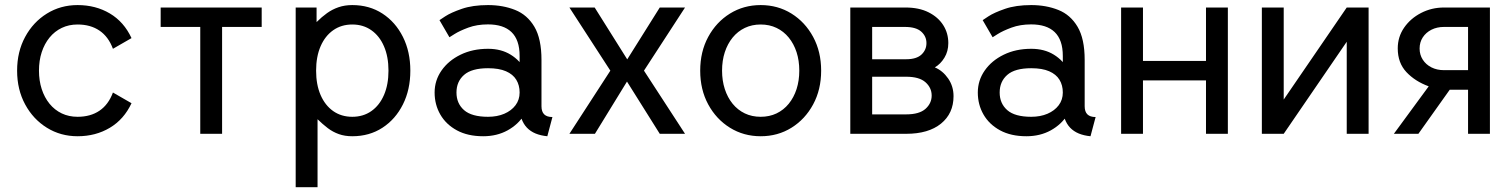

<svg xmlns="http://www.w3.org/2000/svg" viewBox="-20 -538 6079 772"><path d="M136.7 -253.9Q136.7 -294.4 147.7 -328.1Q158.7 -361.8 179.2 -387Q199.7 -412.1 228.3 -425.8Q256.8 -439.5 292 -439.5Q343.8 -439.5 379.9 -415Q416 -390.6 434.1 -341.8L508.8 -384.8Q478.5 -450.2 421.6 -483.9Q364.7 -517.6 292 -517.6Q223.6 -517.6 168.5 -483.4Q113.3 -449.2 81.1 -389.6Q48.8 -330.1 48.8 -253.9Q48.8 -177.7 81.1 -118.2Q113.3 -58.6 168.5 -24.4Q223.6 9.8 292 9.8Q364.7 9.8 421.6 -24.2Q478.5 -58.1 508.8 -123L434.1 -166Q416 -117.2 379.9 -92.8Q343.8 -68.4 292 -68.4Q256.8 -68.4 228.3 -82Q199.7 -95.7 179.2 -120.8Q158.7 -146 147.7 -179.9Q136.7 -213.9 136.7 -253.9Z M873 0V-429.7H1032.2V-507.8H626V-429.7H785.2V0Z M1251 -253.9Q1251 -310.1 1269 -351.8Q1287.1 -393.6 1319.8 -416.5Q1352.5 -439.5 1396.5 -439.5Q1440.4 -439.5 1473.1 -416.5Q1505.9 -393.6 1523.9 -351.8Q1542 -310.1 1542 -253.9Q1542 -197.8 1523.9 -156Q1505.9 -114.3 1473.1 -91.3Q1440.4 -68.4 1396.5 -68.4Q1352.5 -68.4 1319.8 -91.3Q1287.1 -114.3 1269 -156Q1251 -197.8 1251 -253.9ZM1168.9 -425.8V214.8H1256.8V-58.6Q1277.8 -38.1 1298.1 -22.7Q1318.4 -7.3 1342.3 1.2Q1366.2 9.8 1396.5 9.8Q1465.3 9.8 1517.8 -24.4Q1570.3 -58.6 1600.1 -118.2Q1629.9 -177.7 1629.9 -253.9Q1629.9 -330.1 1600.1 -389.6Q1570.3 -449.2 1517.8 -483.4Q1465.3 -517.6 1396.5 -517.6Q1366.2 -517.6 1341.3 -509Q1316.4 -500.5 1295.2 -485.4Q1273.9 -470.2 1252.9 -449.2V-507.8H1168.9Q1168.9 -507.8 1168.9 -497.8Q1168.9 -487.8 1168.9 -469.2Q1168.9 -450.7 1168.9 -425.8Z M1922.9 9.8Q1978 9.8 2021 -13.9Q2064 -37.6 2088.6 -77.4Q2113.3 -117.2 2113.3 -166Q2113.3 -214.8 2092.5 -254.6Q2071.8 -294.4 2033.4 -318.1Q1995.1 -341.8 1942.4 -341.8Q1880.4 -341.8 1831.8 -318.1Q1783.2 -294.4 1755.4 -254.6Q1727.5 -214.8 1727.5 -166Q1727.5 -117.2 1750.5 -77.4Q1773.4 -37.6 1817.1 -13.9Q1860.8 9.8 1922.9 9.8ZM2069.3 -166Q2069.3 -136.7 2052.7 -114.7Q2036.1 -92.8 2007.6 -80.6Q1979 -68.4 1942.4 -68.4Q1876.5 -68.4 1845.9 -95.2Q1815.4 -122.1 1815.4 -166Q1815.4 -210 1845.9 -236.8Q1876.5 -263.7 1942.4 -263.7Q1986.3 -263.7 2014.4 -251.5Q2042.5 -239.3 2055.9 -217.3Q2069.3 -195.3 2069.3 -166ZM2157.2 -110.8V-296.9Q2157.2 -382.3 2128.7 -430.4Q2100.1 -478.5 2051.3 -498Q2002.4 -517.6 1942.4 -517.6Q1880.4 -517.6 1836.7 -502.4Q1793 -487.3 1770 -472.2Q1747.1 -457 1747.1 -457L1787.1 -388.2Q1787.1 -388.2 1807.6 -401.1Q1828.1 -414.1 1863 -427Q1897.9 -439.9 1941.9 -439.9Q1972.7 -439.9 1996.3 -432.4Q2020 -424.8 2036.4 -409.2Q2052.7 -393.6 2061 -369.6Q2069.3 -345.7 2069.3 -312.5V-228.5L2079.1 -219.2V-125L2069.3 -110.8Q2069.3 -82.5 2076.9 -61Q2084.5 -39.6 2098.6 -24.7Q2112.8 -9.8 2133.5 -1.2Q2154.3 7.3 2180.7 9.8L2201.2 -67.4Q2179.2 -67.4 2168.2 -78.1Q2157.2 -88.9 2157.2 -110.8Z M2434.1 -253.9 2269.5 0H2372.1L2501 -210L2632.8 0H2734.4L2569.3 -253.9L2734.4 -507.8H2632.8L2502 -299.3L2371.1 -507.8H2269.5Z M2883.3 -253.9Q2883.3 -294.4 2894.3 -328.1Q2905.3 -361.8 2925.8 -387Q2946.3 -412.1 2974.9 -425.8Q3003.4 -439.5 3038.6 -439.5Q3073.7 -439.5 3102.3 -425.8Q3130.9 -412.1 3151.4 -387Q3171.9 -361.8 3182.9 -328.1Q3193.8 -294.4 3193.8 -253.9Q3193.8 -213.9 3182.9 -179.9Q3171.9 -146 3151.4 -120.8Q3130.9 -95.7 3102.3 -82Q3073.7 -68.4 3038.6 -68.4Q3003.4 -68.4 2974.9 -82Q2946.3 -95.7 2925.8 -120.8Q2905.3 -146 2894.3 -179.9Q2883.3 -213.9 2883.3 -253.9ZM2795.4 -253.9Q2795.4 -177.7 2827.6 -118.2Q2859.9 -58.6 2915 -24.4Q2970.2 9.8 3038.6 9.8Q3107.4 9.8 3162.4 -24.4Q3217.3 -58.6 3249.5 -118.2Q3281.7 -177.7 3281.7 -253.9Q3281.7 -330.1 3249.5 -389.6Q3217.3 -449.2 3162.4 -483.4Q3107.4 -517.6 3038.6 -517.6Q2970.2 -517.6 2915 -483.4Q2859.9 -449.2 2827.6 -389.6Q2795.4 -330.1 2795.4 -253.9Z M3620.6 -507.8H3398.9V0H3623.5Q3713.4 0 3763.7 -41Q3814 -82 3814 -151.4Q3814 -190.9 3792.5 -222.2Q3771 -253.4 3738.8 -267.1Q3761.7 -280.3 3777.3 -305.9Q3793 -331.5 3793 -364.7Q3793 -404.8 3772.5 -437Q3752 -469.2 3713.6 -488.5Q3675.3 -507.8 3620.6 -507.8ZM3623.5 -229.5Q3676.3 -229.5 3701.2 -207.3Q3726.1 -185.1 3726.1 -153.8Q3726.1 -122.6 3701.2 -100.3Q3676.3 -78.1 3623.5 -78.1H3486.8V-229.5ZM3623.5 -299.8H3486.8V-429.7H3618.2Q3663.1 -429.7 3684.1 -410.9Q3705.1 -392.1 3705.1 -364.7Q3705.1 -337.4 3685.1 -318.6Q3665 -299.8 3623.5 -299.8Z M4106.9 9.8Q4162.1 9.8 4205.1 -13.9Q4248 -37.6 4272.7 -77.4Q4297.4 -117.2 4297.4 -166Q4297.4 -214.8 4276.6 -254.6Q4255.9 -294.4 4217.5 -318.1Q4179.2 -341.8 4126.5 -341.8Q4064.5 -341.8 4015.9 -318.1Q3967.3 -294.4 3939.5 -254.6Q3911.6 -214.8 3911.6 -166Q3911.6 -117.2 3934.6 -77.4Q3957.5 -37.6 4001.2 -13.9Q4044.9 9.8 4106.9 9.8ZM4253.4 -166Q4253.4 -136.7 4236.8 -114.7Q4220.2 -92.8 4191.7 -80.6Q4163.1 -68.4 4126.5 -68.4Q4060.5 -68.4 4030 -95.2Q3999.5 -122.1 3999.5 -166Q3999.5 -210 4030 -236.8Q4060.5 -263.7 4126.5 -263.7Q4170.4 -263.7 4198.5 -251.5Q4226.6 -239.3 4240 -217.3Q4253.4 -195.3 4253.4 -166ZM4341.3 -110.8V-296.9Q4341.3 -382.3 4312.7 -430.4Q4284.2 -478.5 4235.4 -498Q4186.5 -517.6 4126.5 -517.6Q4064.5 -517.6 4020.8 -502.4Q3977.1 -487.3 3954.1 -472.2Q3931.2 -457 3931.2 -457L3971.2 -388.2Q3971.2 -388.2 3991.7 -401.1Q4012.2 -414.1 4047.1 -427Q4082 -439.9 4126 -439.9Q4156.7 -439.9 4180.4 -432.4Q4204.1 -424.8 4220.5 -409.2Q4236.8 -393.6 4245.1 -369.6Q4253.4 -345.7 4253.4 -312.5V-228.5L4263.2 -219.2V-125L4253.4 -110.8Q4253.4 -82.5 4261 -61Q4268.6 -39.6 4282.7 -24.7Q4296.9 -9.8 4317.6 -1.2Q4338.4 7.3 4364.7 9.8L4385.3 -67.4Q4363.3 -67.4 4352.3 -78.1Q4341.3 -88.9 4341.3 -110.8Z M4487.8 -507.8V0H4575.7V-214.8H4829.1V0H4917V-507.8H4829.1V-293H4575.7V-507.8Z M5395 -507.8H5482.9V0H5395V-370.1L5141.6 0H5053.7V-507.8H5141.6V-137.7Z M5970.7 0H5882.8V-177.2H5809.1L5683.1 0H5584.5L5724.6 -190.9Q5669.9 -210.9 5635 -248Q5600.1 -285.2 5600.1 -343.3Q5600.1 -389.6 5625.7 -426.8Q5651.4 -463.9 5693.8 -485.8Q5736.3 -507.8 5786.1 -507.8H5970.7ZM5882.8 -429.7H5786.1Q5757.8 -429.7 5735.6 -418.5Q5713.4 -407.2 5700.7 -387.7Q5688 -368.2 5688 -342.8Q5688 -317.9 5700.7 -298.1Q5713.4 -278.3 5735.6 -267.1Q5757.8 -255.9 5786.1 -255.9H5882.8Z"/></svg>

Font: Giphurs
Style: Regular
Weight: 400
Version: Version 2.010